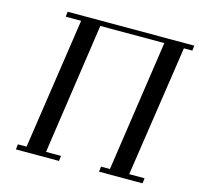

<svg xmlns="http://www.w3.org/2000/svg" viewBox="-103 -812 956 921"><g transform="rotate(15 375.5 -351.0)"><path d="M53.2 0 56.2 -25.9H99.1L195.8 -676.8H119.1L122.1 -702.1H751L748 -676.8H706.1L608.9 -25.9H685.1L682.1 0H465.8L469.2 -25.9H513.2L608.9 -676.8H291L195.8 -25.9H270L267.1 0Z"/></g></svg>

Font: Dehuti
Style: Bold-Italic
Weight: 700
Version: Version 1.2